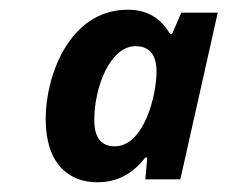

<svg xmlns="http://www.w3.org/2000/svg" viewBox="-20 -740 468 395"><path d="M180 -365C224 -365 255 -385 279 -416H283L279 -371H351L428 -714H353L334 -670H330C311 -702 284 -720 243 -720C122 -720 74 -583 74 -496C74 -399 125 -365 180 -365ZM216 -439C188 -439 174 -457 174 -493C174 -562 207 -645 259 -645C290 -645 302 -624 302 -593C302 -543 276 -439 216 -439Z"/></svg>

Font: BC Sans
Style: Bold Italic
Weight: 700
Italic angle: -12°
Designer: Monotype Design Team
Province of B.C.
Foundry: Monotype Imaging Inc.
Version: Version 2.000;GOOG;noto-source:20170915:90ef993387c0